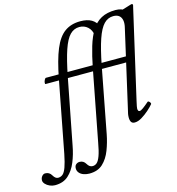

<svg xmlns="http://www.w3.org/2000/svg" viewBox="-286 -843 1131 1230"><g transform="rotate(-15 280.0 -228.0)"><path d="M-73 269Q-91 269 -108 261.5Q-125 254 -136 242Q-147 230 -147 218Q-147 202 -137.5 190.5Q-128 179 -116 179Q-88 179 -74 204Q-67 216 -59 222Q-51 228 -42 228Q-24 228 -11 217Q2 206 13 176Q24 146 35 91L126 -383Q149 -503 178 -573Q207 -643 249.5 -673.5Q292 -704 353 -704Q399 -704 427.5 -687.5Q456 -671 472 -634L421 -591Q416 -629 393 -649.5Q370 -670 338 -670Q302 -670 275.5 -643Q249 -616 227.5 -553Q206 -490 185 -383L100 54Q90 109 70 158Q50 207 16 238Q-18 269 -73 269ZM35 -373Q31 -373 32 -382.5Q33 -392 38 -401.5Q43 -411 48 -411H295Q300 -411 298 -401.5Q296 -392 290.5 -382.5Q285 -373 280 -373ZM159 254Q140 254 122 248Q104 242 93 229.5Q82 217 82 200Q82 182 92.5 173.5Q103 165 116 165Q129 165 139 171Q149 177 156 189Q163 201 171.5 207Q180 213 191 213Q207 213 219.5 202Q232 191 243 161Q254 131 264 74L350 -373H261Q256 -373 257.5 -382.5Q259 -392 264 -401.5Q269 -411 274 -411H588Q594 -411 592 -401.5Q590 -392 584.5 -382.5Q579 -373 574 -373H409L330 40Q320 92 301 141.5Q282 191 248.5 222.5Q215 254 159 254ZM354 -394Q369 -471 387 -531Q405 -591 430.5 -632Q456 -673 494.5 -694Q533 -715 590 -715Q610 -715 627 -709.5Q644 -704 656 -693L640 -584L618 -586Q626 -617 622 -638Q618 -659 604 -670Q590 -681 566 -681Q530 -681 503.5 -653.5Q477 -626 455.5 -563.5Q434 -501 413 -394ZM524 13Q508 13 501 2.5Q494 -8 494 -28Q494 -39 496 -51Q498 -63 505 -90L636 -665L614 -701Q625 -703 637.5 -706.5Q650 -710 662.5 -714Q675 -718 685 -721Q691 -723 695.5 -724Q700 -725 701 -725Q707 -725 707 -719Q707 -716 707 -713Q707 -710 705 -706L570 -117Q565 -94 563 -84.5Q561 -75 561 -69Q561 -50 573 -50Q581 -50 597 -61.5Q613 -73 636 -93Q640 -97 645.5 -93Q651 -89 654 -83Q657 -77 655 -74Q643 -59 620 -38.5Q597 -18 571.5 -2.5Q546 13 524 13Z"/></g></svg>

Font: Junicode VF
Style: Italic
Weight: 400
Italic angle: -11°
Designer: Peter S. Baker
Version: Version 2.209